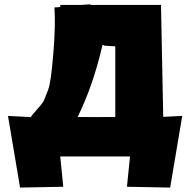

<svg xmlns="http://www.w3.org/2000/svg" viewBox="-20 -727 887 892"><path d="M340.8 -183.6 421.9 -183.1 515.6 -183.6V-511.7L466.3 -514.6L456.5 -519.5Q413.6 -332 340.8 -183.6ZM122.6 -184.1Q179.7 -249 183.6 -258.8Q190.4 -276.9 203.6 -309.8Q216.8 -342.8 227.8 -479Q238.8 -615.2 232.9 -692.4L259.8 -694.3L260.3 -704.1H355.5L400.4 -707Q400.4 -705.6 400.9 -704.1H728L738.3 -184.1L826.7 -188.5L770.5 144.5L569.8 140.6L584 0H259.8L273.9 140.6L73.2 144.5L17.1 -188.5L129.4 -182.6V-184.1Z"/></svg>

Font: Luckiest Guy RUS-BEL-UKR
Style: Regular
Weight: 400
Designer: Astigmatic (AOETI)
Foundry: Astigmatic (AOETI)
Version: Version 1.00 March 11, 2019, initial release